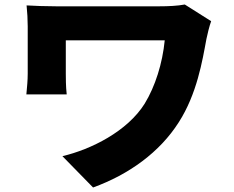

<svg xmlns="http://www.w3.org/2000/svg" viewBox="-20 -766 1040 852"><path d="M800 -746C768 -740 728 -738 687 -738H229C181 -738 132 -740 98 -742C101 -713 103 -678 103 -649V-439C103 -408 100 -381 97 -347H276C272 -382 272 -424 272 -439V-587H711C701 -485 669 -383 622 -306C545 -183 384 -103 257 -73L393 66C553 8 689 -91 773 -223C854 -349 878 -496 896 -593C899 -609 910 -654 917 -672Z"/></svg>

Font: Noto Sans CJK KR Black
Style: Regular
Weight: 900
Designer: Ryoko NISHIZUKA (kana & ideographs); Paul D. Hunt (Latin, Greek & Cyrillic); Wenlong ZHANG (bopomofo); Sandoll Communica
Foundry: Adobe Systems Incorporated
Version: Version 1.004;PS 1.004;hotconv 1.0.82;makeotf.lib2.5.63406